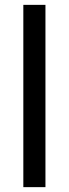

<svg xmlns="http://www.w3.org/2000/svg" viewBox="-20 -770 283 790"><path d="M167 -750H76V0H167Z"/></svg>

Font: Noto Sans KR Regular
Style: Regular
Weight: 400
Designer: Ryoko NISHIZUKA  (kana & ideographs); Paul D. Hunt (Latin, Greek & Cyrillic); Wenlong ZHANG  (bopomofo); Sandoll Communi
Foundry: Adobe Systems Incorporated
Version: Version 1.004;PS 1.004;hotconv 1.0.82;makeotf.lib2.5.63406